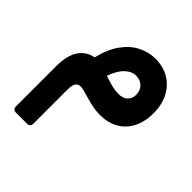

<svg xmlns="http://www.w3.org/2000/svg" viewBox="-198 -580 1056 1056"><g transform="rotate(45 330.0 -52.5)"><path d="M83.6 323.9Q59.4 323.9 59.4 299.6V-13.2Q59.4 -97.5 90.5 -142.8Q121.6 -188.1 174.7 -197Q194.2 -278 231.4 -329.2Q268.6 -380.5 316.7 -404.6Q364.7 -428.7 416.6 -428.7Q477.9 -428.7 523.9 -401.4Q569.9 -374.1 595.7 -324.6Q621.5 -275 621.5 -208.9Q621.5 -127.9 584.7 -73.6Q547.9 -19.3 481.1 -1.2Q414.4 16.9 324.2 -8L257.6 -26.4Q223.6 -35.6 209 -20.4Q194.4 -5.1 194.4 33V299.6Q194.4 323.9 170.1 323.9ZM408.6 -147.2Q444.2 -147 463.2 -165.3Q482.1 -183.6 482.1 -212Q482.1 -246.4 461.2 -266.9Q440.4 -287.5 407.5 -287.5Q373.9 -287.5 343.9 -258.9Q314 -230.2 294.2 -173.1Q333.1 -159.7 358.2 -153.6Q383.4 -147.5 408.6 -147.2Z"/></g></svg>

Font: Rubik Light
Style: Italic
Weight: 300
Italic angle: -12°
Designer: Hubert and Fischer
Foundry: Hubert and Fischer
Version: Version 2.300;gftools[0.9.30]